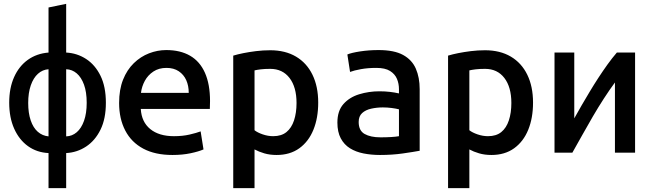

<svg xmlns="http://www.w3.org/2000/svg" viewBox="-20 -796 3400 1001"><path d="M233 185V2Q172 -1 126 -34Q80 -67 54 -125Q28 -183 28 -261Q28 -337 53.5 -394Q79 -451 125 -484Q171 -517 233 -522V-757L325 -776V-522Q382 -519 429 -488.5Q476 -458 504 -401Q532 -344 532 -260Q532 -177 504 -120Q476 -63 429 -32Q382 -1 325 2V185ZM233 -85V-435Q202 -433 178 -411.5Q154 -390 140.5 -351Q127 -312 127 -259Q127 -207 140 -168.5Q153 -130 177 -109Q201 -88 233 -85ZM325 -85Q356 -86 380 -106.5Q404 -127 418 -166Q432 -205 432 -260Q432 -316 418 -354.5Q404 -393 380 -413.5Q356 -434 325 -435Z M879 12Q789 12 727 -21Q665 -54 633 -115.5Q601 -177 601 -259Q601 -329 621.5 -380.5Q642 -432 677.5 -466.5Q713 -501 757 -518Q801 -535 847 -535Q920 -535 971 -505.5Q1022 -476 1048.5 -416.5Q1075 -357 1075 -269Q1075 -260 1074.5 -248.5Q1074 -237 1074 -228H714Q718 -160 763.5 -123Q809 -86 887 -86Q932 -86 968.5 -94.5Q1005 -103 1026 -111L1041 -17Q1016 -6 973.5 3Q931 12 879 12ZM715 -312H964Q964 -349 951 -378Q938 -407 912 -424.5Q886 -442 848 -442Q808 -442 779.5 -423Q751 -404 735 -374.5Q719 -345 715 -312Z M1196 185V-506Q1219 -513 1249 -519Q1279 -525 1315 -529.5Q1351 -534 1389 -534Q1467 -534 1523 -501Q1579 -468 1609 -406.5Q1639 -345 1639 -261Q1639 -181 1614 -119.5Q1589 -58 1540.5 -23Q1492 12 1422 12Q1387 12 1358 3.5Q1329 -5 1307 -17V185ZM1404 -86Q1447 -86 1473.5 -107.5Q1500 -129 1513 -168.5Q1526 -208 1526 -259Q1526 -342 1489.5 -389.5Q1453 -437 1389 -437Q1360 -437 1339.5 -434.5Q1319 -432 1307 -429V-117Q1322 -105 1349.5 -95.5Q1377 -86 1404 -86Z M1961 12Q1916 12 1875.5 4Q1835 -4 1804.5 -23Q1774 -42 1756.5 -75Q1739 -108 1739 -157Q1739 -218 1770.5 -253.5Q1802 -289 1852.5 -304.5Q1903 -320 1958 -320Q1987 -320 2012.5 -317Q2038 -314 2060 -309V-331Q2060 -360 2049.5 -385Q2039 -410 2013.5 -426Q1988 -442 1942 -442Q1898 -442 1862 -435.5Q1826 -429 1805 -421L1791 -512Q1812 -521 1857.5 -528Q1903 -535 1954 -535Q2035 -535 2081.5 -509.5Q2128 -484 2148 -438Q2168 -392 2168 -331V-10Q2136 -4 2080.5 4Q2025 12 1961 12ZM1964 -80Q1993 -80 2018.5 -81.5Q2044 -83 2060 -86V-226Q2045 -230 2022 -233Q1999 -236 1976 -236Q1945 -236 1915.5 -229.5Q1886 -223 1868 -206.5Q1850 -190 1850 -160Q1850 -115 1881 -97.5Q1912 -80 1964 -80Z M2316 185V-506Q2339 -513 2369 -519Q2399 -525 2435 -529.5Q2471 -534 2509 -534Q2587 -534 2643 -501Q2699 -468 2729 -406.5Q2759 -345 2759 -261Q2759 -181 2734 -119.5Q2709 -58 2660.5 -23Q2612 12 2542 12Q2507 12 2478 3.5Q2449 -5 2427 -17V185ZM2524 -86Q2567 -86 2593.5 -107.5Q2620 -129 2633 -168.5Q2646 -208 2646 -259Q2646 -342 2609.5 -389.5Q2573 -437 2509 -437Q2480 -437 2459.5 -434.5Q2439 -432 2427 -429V-117Q2442 -105 2469.5 -95.5Q2497 -86 2524 -86Z M2871 0V-522H2974V-179Q2992 -212 3012.5 -247Q3033 -282 3054.5 -318Q3076 -354 3099.5 -390Q3123 -426 3147 -459.5Q3171 -493 3196 -522H3291V0H3186V-366Q3158 -328 3128.5 -282.5Q3099 -237 3071 -189Q3043 -141 3016 -92.5Q2989 -44 2964 0Z"/></svg>

Font: Ubuntu Sans Mono Medium
Style: Regular
Weight: 500
Monospace: yes
Designer: Dalton Maag Ltd
Foundry: Dalton Maag Ltd
Version: Version 1.006